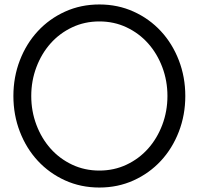

<svg xmlns="http://www.w3.org/2000/svg" viewBox="-20 -830 890 860"><path d="M810 -400Q810 -315 781 -240Q752 -165 700.5 -109.5Q649 -54 578.5 -22Q508 10 425 10Q342 10 271.5 -22Q201 -54 149.5 -109.5Q98 -165 69 -240Q40 -315 40 -400Q40 -485 69 -560Q98 -635 149.5 -690.5Q201 -746 271.5 -778Q342 -810 425 -810Q508 -810 578.5 -778Q649 -746 700.5 -690.5Q752 -635 781 -560Q810 -485 810 -400ZM730 -400Q730 -468 707 -529Q684 -590 643.5 -635.5Q603 -681 547 -707.5Q491 -734 425 -734Q359 -734 303 -707.5Q247 -681 206.5 -635.5Q166 -590 143 -529Q120 -468 120 -400Q120 -332 143 -271Q166 -210 206.5 -164.5Q247 -119 303 -92.5Q359 -66 425 -66Q491 -66 547 -92.5Q603 -119 643.5 -164.5Q684 -210 707 -271Q730 -332 730 -400Z"/></svg>

Font: Gauge
Style: Regular
Weight: 400
Designer: Daniel Pimley
Foundry: Daniel Pimley
Version: Version 2.0